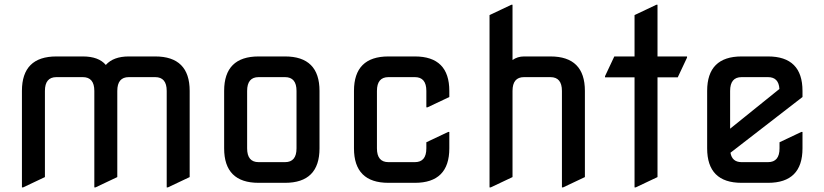

<svg xmlns="http://www.w3.org/2000/svg" viewBox="-20 -777 3504 816"><path d="M73.2 19.5V-390.6Q73.2 -537.1 219.7 -537.1H332Q399.4 -537.1 429.7 -501Q461.9 -537.1 527.3 -537.1H639.6Q786.1 -537.1 786.1 -390.6V-24.4L693.4 19.5H688.5V-390.6Q688.5 -449.2 639.6 -449.2H527.3Q478.5 -449.2 478.5 -390.6V-24.4L385.7 19.5H380.9V-390.6Q380.9 -449.2 332 -449.2H219.7Q170.9 -449.2 170.9 -390.6V-24.4L78.1 19.5Z M1079.1 -87.9H1191.4Q1240.2 -87.9 1240.2 -146.5V-390.6Q1240.2 -449.2 1191.4 -449.2H1079.1Q1030.3 -449.2 1030.3 -390.6V-146.5Q1030.3 -87.9 1079.1 -87.9ZM1079.1 0Q932.6 0 932.6 -146.5V-390.6Q932.6 -537.1 1079.1 -537.1H1191.4Q1337.9 -537.1 1337.9 -390.6V-146.5Q1337.9 0 1191.4 0Z M1630.9 0Q1484.4 0 1484.4 -146.5V-390.6Q1484.4 -537.1 1630.9 -537.1H1743.2Q1889.6 -537.1 1889.6 -390.6V-364.7L1796.9 -320.8H1792V-390.6Q1792 -449.2 1743.2 -449.2H1630.9Q1582 -449.2 1582 -390.6V-146.5Q1582 -87.9 1630.9 -87.9H1743.2Q1792 -87.9 1792 -146.5V-172.4L1884.8 -216.3H1889.6V-146.5Q1889.6 0 1743.2 0Z M2060.5 19.5V-712.9L2153.3 -756.8H2158.2V-522Q2179.7 -537.1 2207 -537.1H2319.3Q2465.8 -537.1 2465.8 -390.6V-24.4L2373 19.5H2368.2V-390.6Q2368.2 -449.2 2319.3 -449.2H2207Q2158.2 -449.2 2158.2 -390.6V-24.4L2065.4 19.5Z M2676.8 19.5V-448.2H2551.3V-453.1L2590.8 -537.1H2676.8V-712.9L2769.5 -756.8H2774.4V-537.1H2899.9V-532.2L2860.4 -448.2H2774.4V-24.4L2681.6 19.5Z M3131.8 0Q2985.4 0 2985.4 -146.5V-390.6Q2985.4 -537.1 3131.8 -537.1H3244.1Q3390.6 -537.1 3390.6 -390.6V-364.7L3084.5 -127.9Q3091.3 -87.9 3131.8 -87.9H3244.1Q3293 -87.9 3293 -146.5V-172.4L3385.7 -216.3H3390.6V-146.5Q3390.6 0 3244.1 0ZM3083 -230 3292.5 -398.9Q3289.6 -449.2 3244.1 -449.2H3131.8Q3083 -449.2 3083 -390.6Z"/></svg>

Font: Nova Square
Style: Book
Weight: 400
Version: Version 2.000